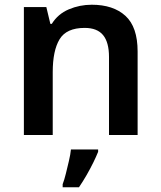

<svg xmlns="http://www.w3.org/2000/svg" viewBox="-20 -571 679 812"><path d="M368 -551Q459 -551 510.5 -504Q562 -457 562 -353V0H441V-330Q441 -392 416 -422.5Q391 -453 338 -453Q261 -453 232 -405Q203 -357 203 -266V0H81V-541H176L193 -470H199Q225 -512 271 -531.5Q317 -551 368 -551ZM395 71Q387 91 374.5 116.5Q362 142 346.5 169Q331 196 314 221H245V208Q252 190 258.5 163.5Q265 137 271.5 109.5Q278 82 280 61H395Z"/></svg>

Font: Noto Sans Sundanese SemiBold
Style: Regular
Weight: 600
Version: Version 2.003